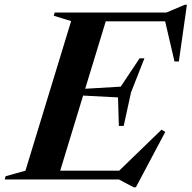

<svg xmlns="http://www.w3.org/2000/svg" viewBox="-61 -758 810 811"><path d="M239.5 -669 166 -691.5 170 -705H397L182 0H-41L-37.5 -13.5L46.5 -37ZM633.5 -681 687.5 -668H299L312.5 -705H641.5L720 -738H728.5L694.5 -498.5H676ZM503.5 33 441 0H97L110.5 -37H512.5L431 -26L621.5 -210.5L637 -200.5L513 33ZM461.5 -226H441L437.5 -346.5L229.5 -357.5L238 -379.5L449 -392L528.5 -511.5H549L492.5 -368Z"/></svg>

Font: Newsreader 60pt SemiBold
Style: Italic
Weight: 600
Italic angle: -17°
Designer: Hugues Gentile
Foundry: Production Type
Version: Version 1.003